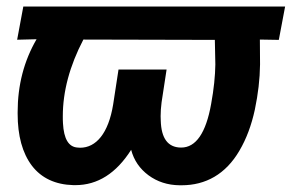

<svg xmlns="http://www.w3.org/2000/svg" viewBox="-20 -548 880 579"><path d="M839.8 -528.3H50.3L31.7 -428.2L90.3 -429.7C52.2 -364.3 33.2 -291 33.2 -209.5C33.2 -208 33.2 -206.5 33.2 -205.1C33.2 -138.7 47.4 -86.4 76.2 -48.3C105 -10.7 147 8.8 201.2 10.3C203.1 10.3 205.6 10.3 207.5 10.3C274.4 10.3 330.6 -25.4 375.5 -96.2C383.8 -64.5 401.4 -39.1 427.7 -19.5C454.1 0 485.4 10.3 521.5 10.7C523.4 10.7 525.4 10.7 527.8 10.7C600.1 10.7 660.6 -22.5 702.1 -93.8C723.1 -129.4 738.3 -170.4 748.5 -217.3C758.3 -264.2 763.7 -309.6 764.2 -353.5L763.7 -428.7L820.8 -427.7ZM629.4 -353.5C628.9 -319.3 625 -279.8 616.7 -234.4C601.1 -147 570.8 -103 526.4 -103C525.9 -103 524.9 -103 524.4 -103C486.3 -104 466.3 -130.9 464.8 -184.1C464.4 -188.5 464.4 -193.4 464.4 -197.8C464.4 -210.4 465.3 -224.6 467.3 -239.7L482.4 -338.4H337.4L321.3 -233.4C307.1 -145.5 269.5 -102.5 221.7 -102.5C219.2 -102.5 216.8 -103 214.4 -103C187 -104.5 172.4 -128.9 169.9 -176.3C169.4 -183.1 169.4 -190.4 169.4 -197.3C169.4 -272 189.9 -349.1 231.4 -428.7L627.9 -427.7Z"/></svg>

Font: Roboto
Style: Bold Italic
Weight: 700
Italic angle: -12°
Designer: Google
Version: Version 2.137; 2017